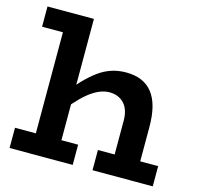

<svg xmlns="http://www.w3.org/2000/svg" viewBox="-101 -793 927 899"><g transform="rotate(15 362.5 -343.0)"><path d="M504 0V-262Q504 -288 497.5 -308.5Q491 -329 478.5 -343Q466 -357 448 -365Q430 -373 406 -373Q381 -373 355 -361.5Q329 -350 303 -328.5Q277 -307 250.5 -277Q224 -247 197 -209V-308Q230 -351 261 -383.5Q292 -416 322.5 -438.5Q353 -461 386 -472Q419 -483 458 -483Q500 -483 532 -469.5Q564 -456 585.5 -428.5Q607 -401 617.5 -360Q628 -319 628 -264V0ZM21 0V-98H327V0ZM423 0V-98H715V0ZM246 -686V0H122V-588H21V-686Z"/></g></svg>

Font: BioRhyme ExtraBold
Style: Bold
Weight: 700
Version: Version 1.600;gftools[0.9.33]